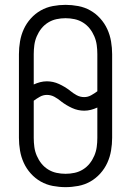

<svg xmlns="http://www.w3.org/2000/svg" viewBox="-20 -763 540 791"><path d="M250 8Q224 8 197.5 3Q171 -2 148 -15Q125 -28 107 -48Q89 -68 78 -92Q67 -116 62.5 -142.5Q58 -169 58 -195V-540Q58 -566 62.5 -592.5Q67 -619 78 -643Q89 -667 107 -687Q125 -707 148 -720Q171 -733 197.5 -738Q224 -743 250 -743Q276 -743 302.5 -738Q329 -733 352 -720Q375 -707 393 -687Q411 -667 422 -643Q433 -619 437.5 -592.5Q442 -566 442 -540V-195Q442 -169 437.5 -142.5Q433 -116 422 -92Q411 -68 393 -48Q375 -28 352 -15Q329 -2 302.5 3Q276 8 250 8ZM327 -363Q342 -363 355.5 -370.5Q369 -378 381 -387V-540Q381 -559 378.5 -577.5Q376 -596 368.5 -613.5Q361 -631 349.5 -645.5Q338 -660 322 -670Q306 -680 287.5 -684Q269 -688 250 -688Q231 -688 212.5 -684Q194 -680 178 -670Q162 -660 150.5 -645.5Q139 -631 131.5 -613.5Q124 -596 121.5 -577.5Q119 -559 119 -540V-415Q132 -421 145.5 -424.5Q159 -428 173 -428Q199 -428 223 -417Q247 -406 268 -390L269 -389Q281 -379 295.5 -371Q310 -363 327 -363ZM250 -47Q269 -47 287.5 -51Q306 -55 322 -65Q338 -75 349.5 -89.5Q361 -104 368.5 -121.5Q376 -139 378.5 -157.5Q381 -176 381 -195V-320Q368 -314 354.5 -310.5Q341 -307 327 -307Q301 -307 277 -318Q253 -329 232 -345L231 -346Q219 -356 204.5 -364Q190 -372 173 -372Q158 -372 144.5 -364.5Q131 -357 119 -348V-195Q119 -176 121.5 -157.5Q124 -139 131.5 -121.5Q139 -104 150.5 -89.5Q162 -75 178 -65Q194 -55 212.5 -51Q231 -47 250 -47Z"/></svg>

Font: Iosevka Curly Light
Style: Regular
Weight: 300
Monospace: yes
Designer: Belleve Invis
Foundry: Belleve Invis
Version: Version 22.1.2; ttfautohint (v1.8.4)